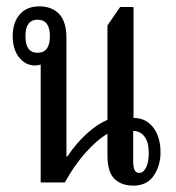

<svg xmlns="http://www.w3.org/2000/svg" viewBox="-20 -574 553 604"><path d="M108 0V-371Q100 -368 90 -368Q61 -368 40.5 -393Q20 -418 20 -461Q20 -503 42 -528.5Q64 -554 104 -554Q143 -554 166 -530Q189 -506 189 -454V-82H192Q221 -125 254 -154.5Q287 -184 318 -197V-494L358 -552H400V-203Q439 -203 462 -173Q485 -143 485 -94Q485 -54 464 -22Q443 10 399 10Q362 10 340 -11.5Q318 -33 318 -85V-153Q285 -134 249 -93.5Q213 -53 184 0ZM98 -408Q137 -408 137 -460Q137 -512 98 -512Q60 -512 60 -460Q60 -408 98 -408ZM418 -30Q431 -30 439.5 -47Q448 -64 448 -92Q448 -127 434.5 -144.5Q421 -162 399 -162V-66Q399 -50 403 -40Q407 -30 418 -30Z"/></svg>

Font: Noto Serif Thai ExtraCondensed
Style: Regular
Weight: 400
Width: 2
Designer: Monotype Design Team
Foundry: Monotype Imaging Inc.
Version: Version 2.002; ttfautohint (v1.8.4.7-5d5b)